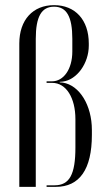

<svg xmlns="http://www.w3.org/2000/svg" viewBox="-20 -727 404 746"><path d="M119 -576C119 -662 141 -701 190 -701C239 -701 261 -662 261 -576V-527C261 -458 227 -411 182 -411H161V-405H183C237 -405 273 -347 273 -264V-154C273 -49 250 -7 192 -7H161V-1H197C289 -1 337 -69 337 -203V-222C337 -318 289 -396 224 -406L212 -407V-409L224 -410C279 -417 325 -481 325 -550V-558C325 -650 272 -707 190 -707C108 -707 55 -650 55 -558V-1H119Z"/></svg>

Font: Moniqa Display
Style: Regular
Weight: 400
Designer: Rajesh Rajput
Foundry: Rajesh Rajput
Version: Version 1.000